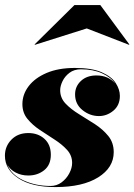

<svg xmlns="http://www.w3.org/2000/svg" viewBox="-20 -750 546 780"><path d="M332.5 -634.5 122 -568 120.5 -569.5 282.5 -729.5H387.5L505.5 -569.5L504 -568ZM442 -132Q442 -69 378.8 -29.5Q315.5 10 205.5 10Q109 10 54.5 -25.8Q0 -61.5 0 -117.5Q0 -155.5 26.2 -182.5Q52.5 -209.5 95 -209.5Q134.5 -209.5 160.5 -186Q186.5 -162.5 186.5 -121.5Q186.5 -80 159.5 -58.5Q132.5 -37 95 -37Q67 -37 44 -48.8Q21 -60.5 9.5 -81.5Q26.5 -39.5 76 -17Q125.5 5.5 185 5.5Q210.5 5.5 230.2 -9.2Q250 -24 261.5 -45.8Q273 -67.5 273 -88Q273 -118.5 252.5 -141Q232 -163.5 202 -182.8Q172 -202 142 -222Q112 -242 91.5 -267Q71 -292 71 -327Q71 -366.5 96.5 -400Q122 -433.5 169.8 -453.8Q217.5 -474 284 -474Q353 -474 393 -456.5Q433 -439 450 -412.8Q467 -386.5 467 -360.5Q467 -322.5 440.8 -300.5Q414.5 -278.5 382 -278.5Q345 -278.5 315 -302.8Q285 -327 285 -366.5Q285 -399 308.8 -421.2Q332.5 -443.5 372 -443.5Q420 -443.5 448 -410.5Q430 -436.5 394 -452.5Q358 -468.5 309 -468.5Q281 -468.5 262.2 -454.2Q243.5 -440 234 -420.2Q224.5 -400.5 224.5 -383.5Q224.5 -352 246.5 -329Q268.5 -306 301 -286.2Q333.5 -266.5 365.8 -245.5Q398 -224.5 420 -197.5Q442 -170.5 442 -132Z"/></svg>

Font: Bodoni* 72pt Fatface
Style: Italic
Weight: 900
Italic angle: -13°
Version: Version 2.3